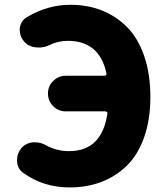

<svg xmlns="http://www.w3.org/2000/svg" viewBox="-20 -778 707 811"><path d="M189.5 -587.9Q168 -577.1 143.6 -577.1Q137.7 -577.1 130.9 -578.1Q99.6 -581.1 81.1 -603.5Q63.5 -624 63.5 -650.4Q63.5 -654.3 63.5 -658.2Q67.4 -689.5 92.8 -705.1Q180.7 -757.8 277.3 -757.8Q349.6 -757.8 410.2 -733.9Q470.7 -710 517.1 -663.1Q563.5 -616.2 589.4 -540.5Q615.2 -464.8 615.2 -368.2Q615.2 -271.5 588.4 -196.8Q561.5 -122.1 514.2 -76.7Q466.8 -31.2 406.2 -8.8Q345.7 13.7 274.4 13.7Q163.1 13.7 78.1 -47.9Q51.8 -66.4 51.8 -101.6Q51.8 -129.9 70.3 -152.3Q88.9 -173.8 119.1 -176.8Q124 -176.8 128.9 -176.8Q153.3 -176.8 174.8 -164.1Q219.7 -139.6 271.5 -139.6Q410.2 -139.6 433.6 -297.9Q434.6 -301.8 431.6 -304.7Q428.7 -307.6 424.8 -307.6H257.8Q226.6 -307.6 204.6 -329.6Q182.6 -351.6 182.6 -382.8Q182.6 -414.1 204.6 -436Q226.6 -458 257.8 -458H421.9Q425.8 -458 428.2 -460.9Q430.7 -463.9 429.7 -467.8Q400.4 -605.5 266.6 -605.5Q225.6 -605.5 189.5 -587.9Z"/></svg>

Font: Gen Jyuu GothicX Heavy
Style: Bold
Weight: 900
Designer: [Source Han Sans]
Ryoko NISHIZUKA  (kana & ideographs); Paul D. Hunt (Latin, Greek & Cyrillic); Wenlong ZHANG  (bopomofo
Version: Version 1.002.20150607